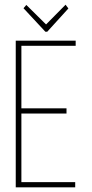

<svg xmlns="http://www.w3.org/2000/svg" viewBox="-20 -797 390 817"><path d="M47 0V-624H302V-602H71V-336H263V-314H71V-22H300V0ZM259 -777 271 -761 181 -662H173L80 -762L92 -776L176 -693Z"/></svg>

Font: Inconsolata ExtraCondensed ExtraLight
Style: Regular
Weight: 200
Width: 2
Monospace: yes
Designer: Raph Levien, Cyreal, Brenton Simpson
Foundry: Raph Levien, Cyreal, Google
Version: Version 3.001; ttfautohint (v1.8.2.53-6de2)